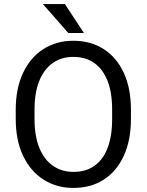

<svg xmlns="http://www.w3.org/2000/svg" viewBox="-20 -923 728 953"><path d="M629.9 -377.9V-333Q629.9 -226.6 594.5 -149.7Q559.1 -72.8 495.1 -31.5Q431.2 9.8 344.7 9.8Q260.7 9.8 196 -31.5Q131.3 -72.8 94.7 -149.7Q58.1 -226.6 58.1 -333V-377.9Q58.1 -484.4 94.5 -561.3Q130.9 -638.2 195.3 -679.4Q259.8 -720.7 343.8 -720.7Q430.2 -720.7 494.6 -679.4Q559.1 -638.2 594.5 -561.3Q629.9 -484.4 629.9 -377.9ZM536.6 -333V-378.9Q536.6 -463.4 513.7 -521.7Q490.7 -580.1 447.8 -610.4Q404.8 -640.6 343.8 -640.6Q285.6 -640.6 242.2 -610.4Q198.7 -580.1 175 -521.7Q151.4 -463.4 151.4 -378.9V-333Q151.4 -247.6 175.3 -189Q199.2 -130.4 242.9 -100.1Q286.6 -69.8 344.7 -69.8Q406.2 -69.8 449 -100.1Q491.7 -130.4 514.2 -189Q536.6 -247.6 536.6 -333ZM302.2 -902.8 396.5 -759.3H318.8L192.9 -902.8Z"/></svg>

Font: Vazirmatn
Style: Regular
Weight: 400
Designer: Saber Rastikerdar
Foundry: Saber Rastikerdar
Version: Version 33.003;September 2, 2022;FontCreator 14.0.0.2862 64-